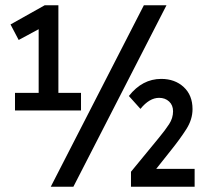

<svg xmlns="http://www.w3.org/2000/svg" viewBox="-20 -710 795 730"><path d="M37 -290V-357H127V-599L51 -558L20 -617L150 -690H202V-357H288V-290ZM173 0 527 -690H613L259 0ZM478 0V-57L584 -186Q608 -215 623 -238Q638 -261 638 -287Q638 -310 623 -324Q608 -338 585 -338Q548 -338 514 -296L470 -345Q521 -410 593 -410Q645 -410 678.5 -379Q712 -348 712 -295Q712 -256 688.5 -219Q665 -182 628 -136L574 -68H720V0Z"/></svg>

Font: Radio Canada Condensed
Style: Regular
Weight: 400
Width: 3
Designer: Charles Daoud, Etienne Aubert Bonn, Alexandre Saumier Demers, Jacques Le Bailly
Foundry: Radio-Canada
Version: Version 2.104; ttfautohint (v1.8.4.7-5d5b);gftools[0.9.28.de